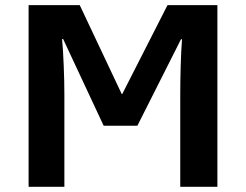

<svg xmlns="http://www.w3.org/2000/svg" viewBox="-20 -717 944 737"><path d="M227.1 0H89.8V-697.3H286.1L447.3 -356H449.2L623 -697.3H814.5V0H671.9V-355.5Q671.9 -405.8 673.6 -464.6Q675.3 -523.4 678.7 -566.4H674.8L507.3 -234.4H377.9L222.2 -567.4H218.3Q222.2 -525.4 224.6 -465.1Q227.1 -404.8 227.1 -352.1Z"/></svg>

Font: Lunasima
Style: Bold
Weight: 700
Designer: The DocRepair Project, Monotype Design Team
Foundry: Google
Version: Version 2.009